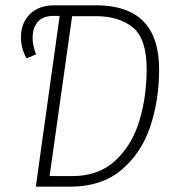

<svg xmlns="http://www.w3.org/2000/svg" viewBox="-20 -704 664 724"><path d="M580 -443Q580 -325 546 -225Q512 -125 437 -62.5Q362 0 244 0H115L205 -644H182Q142 -644 122.5 -621.5Q103 -599 103 -562Q103 -532 116 -499L80 -484Q59 -522 59 -563Q59 -617 92.5 -650.5Q126 -684 186 -684H342Q580 -684 580 -443ZM533 -443Q533 -558 481 -600.5Q429 -643 342 -643H252L167 -40H252Q352 -40 415 -98.5Q478 -157 505.5 -248.5Q533 -340 533 -443Z"/></svg>

Font: Fira Sans Condensed ExtraLight
Style: Italic
Weight: 275
Width: 3
Italic angle: -8°
Designer: Carrois Corporate & Edenspiekermann AG
Foundry: Carrois Corporate GbR & Edenspiekermann AG
Version: Version 4.203